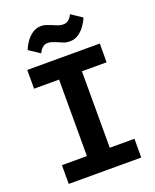

<svg xmlns="http://www.w3.org/2000/svg" viewBox="-164 -1003 888 1097"><g transform="rotate(-20 280.0 -454.5)"><path d="M60 0V-114H212V-579H60V-693H501V-579H351V-114H501V0ZM167 -755 101 -799Q109 -820 125 -844Q141 -868 165 -885Q189 -902 220 -902Q235 -902 248.5 -897.5Q262 -893 274 -888Q291 -881 308 -874Q325 -867 344 -867Q364 -867 377.5 -879.5Q391 -892 398 -909L464 -865Q457 -845 440.5 -821Q424 -797 400.5 -780Q377 -763 346 -763Q324 -763 305.5 -770.5Q287 -778 269 -786Q257 -791 245 -794.5Q233 -798 221 -798Q202 -798 188.5 -785Q175 -772 167 -755Z"/></g></svg>

Font: Ubuntu Sans Mono
Style: Regular
Weight: 400
Monospace: yes
Designer: Dalton Maag Ltd
Foundry: Dalton Maag Ltd
Version: Version 1.006